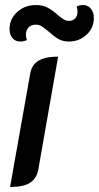

<svg xmlns="http://www.w3.org/2000/svg" viewBox="-20 -734 393 763"><path d="M100 -441Q106 -477 133.5 -493Q161 -509 211 -509L132 -59Q126 -26 100.5 -8.5Q75 9 20 9ZM18 -619Q18 -659 48.5 -686.5Q79 -714 123 -714Q150 -714 169.5 -703.5Q189 -693 209 -675Q223 -663 233 -657Q243 -651 254 -651Q269 -651 278.5 -660.5Q288 -670 288 -687Q288 -698 285 -708Q294 -714 310 -714Q329 -714 341 -699.5Q353 -685 353 -663Q353 -623 324 -596Q295 -569 253 -569Q230 -569 212.5 -579Q195 -589 174 -608Q156 -623 145.5 -629.5Q135 -636 122 -636Q104 -636 93.5 -625Q83 -614 83 -595Q83 -585 87 -575Q75 -569 61 -569Q41 -569 29.5 -582.5Q18 -596 18 -619Z"/></svg>

Font: K2D Medium
Style: Italic
Weight: 500
Italic angle: -10°
Designer: Katatrad Aksorn Co.,Ltd.
Foundry: Cadson Demak Co.,Ltd.
Version: Version 1.000; ttfautohint (v1.6)